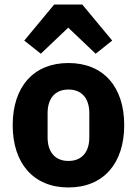

<svg xmlns="http://www.w3.org/2000/svg" viewBox="-20 -815 604 847"><path d="M219 -795 87 -636 160 -578 281 -693 402 -578 475 -636 343 -795ZM282 12C436 12 528 -94 528 -263C528 -432 436 -537 282 -537C128 -537 36 -432 36 -263C36 -94 128 12 282 12ZM282 -105C224 -105 190 -143 190 -209V-316C190 -382 224 -420 282 -420C340 -420 374 -382 374 -316V-209C374 -143 340 -105 282 -105Z"/></svg>

Font: LVC Sans
Style: Bold
Weight: 700
Designer: Mike Abbink, Paul van der Laan, Pieter van Rosmalen
Foundry: Bold Monday
Version: Version 3.0